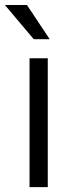

<svg xmlns="http://www.w3.org/2000/svg" viewBox="-42 -767 297 787"><path d="M153.8 -528.3V0H79.1V-528.3ZM68.4 -746.6 161.6 -606.4H96.2L-22 -746.6Z"/></svg>

Font: Vazirmatn RD Light
Style: Regular
Weight: 300
Designer: Saber Rastikerdar
Foundry: Saber Rastikerdar
Version: Version 32.102